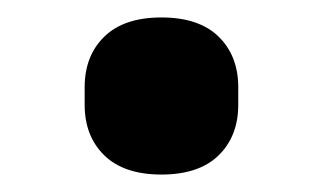

<svg xmlns="http://www.w3.org/2000/svg" viewBox="-20 -555 370 220"><path d="M77 -435V-455Q77 -491 99.5 -513Q122 -535 165 -535Q208 -535 230.5 -513Q253 -491 253 -455V-435Q253 -399 230.5 -377Q208 -355 165 -355Q122 -355 99.5 -377Q77 -399 77 -435Z"/></svg>

Font: Aneliza
Style: Bold
Weight: 700
Designer: Mike Abbink, Paul van der Laan, Pieter van Rosmalen
Foundry: Bold Monday
Version: Version 3.0